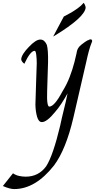

<svg xmlns="http://www.w3.org/2000/svg" viewBox="-107 -839 666 1317"><path d="M524.1 -553.3Q522.6 -551.3 522.6 -548.7Q522.6 -546.7 521 -545.1Q511.3 -521 502.3 -487.9Q493.3 -454.9 483.6 -409.7L396.4 -32.3Q345.1 187.2 263.1 296.4Q135.9 457.9 -9.7 457.9Q-40 457.9 -87.2 436.9L-17.9 349.7Q1.5 363.1 24.1 367.9Q46.7 372.8 69.2 372.8Q157.9 372.8 209.7 301.5Q233.8 264.1 257.9 193.3Q282.1 122.6 305.1 25.6Q311.3 -5.1 317.7 -31.5Q324.1 -57.9 330.5 -84.6Q336.9 -111.3 343.6 -138.7Q350.3 -166.2 356.4 -198.5Q336.9 -163.1 314.6 -129Q292.3 -94.9 270.8 -70.8Q214.4 -1.5 180.5 -1.5Q157.9 -1.5 147.4 -37.9Q136.9 -74.4 135.9 -121Q138.5 -188.7 140.3 -262.8Q142.1 -336.9 145.1 -405.1Q145.1 -433.8 141.8 -462.1Q138.5 -490.3 130.8 -490.3Q101.5 -490.3 60 -401.5Q38.5 -417.9 38.5 -433.8Q40 -450.3 53.8 -471.8Q67.7 -493.3 90.3 -516.4Q138.5 -567.7 169.2 -567.7Q185.6 -567.7 196.7 -557.2Q207.7 -546.7 214.4 -530.8Q224.1 -496.4 222.6 -411.3Q221 -363.1 219.5 -313.6Q217.9 -264.1 216.4 -214.4Q214.4 -157.9 218.5 -132.8Q222.6 -107.7 230.8 -107.7Q266.2 -107.7 321 -211.3Q351.3 -260 370.8 -310.8Q390.3 -361.5 403.6 -412.8L417.9 -472.8Q417.9 -475.9 418.7 -477.4Q419.5 -479 419.5 -482.1Q424.1 -511.3 450.8 -532.3Q477.4 -553.3 494.9 -563.1V-561.5Q506.7 -569.2 514.6 -569.2Q522.6 -569.2 524.1 -561.5Q525.6 -560 525.6 -557.9ZM467.7 -819.5Q470.8 -814.4 474.4 -807.7Q480.5 -794.9 480.5 -785.6Q472.8 -719.5 269.2 -594.9L257.9 -588.7L330.8 -725.6Q356.4 -738.5 382.1 -753.3Q403.6 -766.2 426.2 -782.3Q448.7 -798.5 464.1 -816.4Z"/></svg>

Font: MM Jasmine
Style: Regular
Weight: 400
Designer: Khon Soe Zaw Thu
Version: Version 1.00 July 11, 2016, initial release